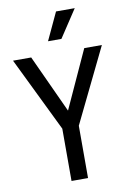

<svg xmlns="http://www.w3.org/2000/svg" viewBox="-98 -970 698 1030"><g transform="rotate(-10 250.5 -455.0)"><path d="M9 -690H108L253 -375L397 -690H493L296 -285V0H206V-285ZM212 -760 282 -910H384L285 -760Z"/></g></svg>

Font: Radio Canada Condensed
Style: Regular
Weight: 400
Width: 3
Designer: Charles Daoud, Etienne Aubert Bonn, Alexandre Saumier Demers, Jacques Le Bailly
Foundry: Radio-Canada
Version: Version 2.104; ttfautohint (v1.8.4.7-5d5b);gftools[0.9.28.de